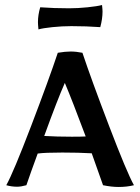

<svg xmlns="http://www.w3.org/2000/svg" viewBox="-20 -739 558 764"><path d="M390 -2Q375 -46 345 -129Q293 -132 228 -132Q158 -132 130 -128Q102 -52 85 -2Q64 4 48 4Q26 4 5 -2Q33 -52 104 -238Q175 -424 210 -529Q240 -534 261 -534Q283 -534 308 -529Q343 -424 414 -238Q485 -52 513 -2Q485 5 452 5Q424 5 390 -2ZM321 -196Q268 -338 238 -409Q209 -344 156 -198Q206 -195 266 -195Q305 -195 321 -196ZM131 -651Q131 -679 140 -710Q195 -706 255 -706Q290 -706 328.5 -710Q367 -714 386 -719Q388 -701 388 -693Q388 -664 379 -631Q324 -635 264 -635Q227 -635 188.5 -631Q150 -627 133 -622Q131 -642 131 -651Z"/></svg>

Font: Mirza Medium
Style: Regular
Weight: 500
Designer: Arabic design by Kourosh Beigpour, Latin design by Eduardo Tunni, engineering by Lasse Fister
Version: Version 1.0010g